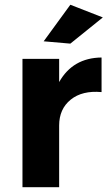

<svg xmlns="http://www.w3.org/2000/svg" viewBox="-20 -785 456 805"><path d="M411.1 -711.9 274.9 -602.1 163.1 -611.8 274.9 -765.1ZM228 -440.9Q285.2 -542.5 405.8 -543.9V-398.9Q324.7 -406.2 276.4 -367.2Q228 -328.1 228 -258.8V0H74.2V-538.1H228Z"/></svg>

Font: Montserrat arm SemiBold
Style: Regular
Weight: 600
Designer: Julieta Ulanovsky
Foundry: Julieta Ulanovsky
Version: Version 6.000;PS 006.000;hotconv 1.0.88;makeotf.lib2.5.64775